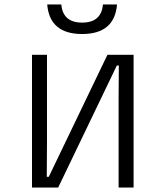

<svg xmlns="http://www.w3.org/2000/svg" viewBox="-20 -838 740 858"><path d="M123 0V-593H190V-204L189 -48H198L460 -593H577V0H510V-396L511 -545H502L240 0ZM254 -818Q261 -737 347 -737Q433 -737 440 -818H503Q492 -686 347 -686Q202 -686 191 -818Z"/></svg>

Font: Martian Mono ExtraLight
Style: Regular
Weight: 200
Monospace: yes
Designer: Roman Shamin
Foundry: Evil Martians
Version: Version 1.000; ttfautohint (v1.8.4.7-5d5b)